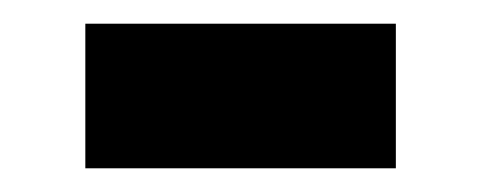

<svg xmlns="http://www.w3.org/2000/svg" viewBox="-20 -378 406 162"><path d="M52 -358H314V-236H52Z"/></svg>

Font: Noto Sans Gurmukhi
Style: Regular
Weight: 400
Designer: Jelle Bosma - Monotype Design Team
Foundry: Monotype Imaging Inc.
Version: Version 2.003